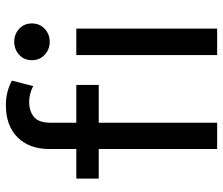

<svg xmlns="http://www.w3.org/2000/svg" viewBox="-74 -702 775 668"><g transform="rotate(-90 314.0 -367.5)"><path d="M130 0V-583Q130 -654 170.8 -694.5Q211.5 -735 282 -735Q308.5 -735 329.8 -729.2Q351 -723.5 368 -714L349 -640Q334.5 -647.5 320.8 -650.8Q307 -654 294 -654Q262 -654 241.8 -637.5Q221.5 -621 221.5 -579.5V-490H353V-412H221.5V0ZM27 -412V-490H144V-412ZM457 0V-490H549V0ZM503 -582.5Q477 -582.5 458 -600Q439 -617.5 439 -644.5Q439 -671.5 458 -688.8Q477 -706 503 -706Q529.5 -706 548.2 -688.8Q567 -671.5 567 -644.5Q567 -617.5 548.2 -600Q529.5 -582.5 503 -582.5Z"/></g></svg>

Font: Geologica Cursive Light
Style: Regular
Weight: 300
Designer: Sindre Bremnes, Frode Helland
Foundry: Monokrom Skriftforlag AS
Version: Version 1.010;gftools[0.9.28]